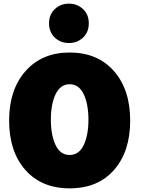

<svg xmlns="http://www.w3.org/2000/svg" viewBox="-20 -1006 830 1053"><path d="M362 27Q208 27 119 -74Q30 -175 30 -345Q30 -514 120 -616Q210 -718 362 -718Q515 -718 604.5 -616.5Q694 -515 694 -345Q694 -175 605.5 -74Q517 27 362 27ZM465 -350Q465 -435 439 -489.5Q413 -544 362 -544Q311 -544 285 -489.5Q259 -435 259 -350Q259 -264 285 -210Q311 -156 362 -156Q413 -156 439 -210Q465 -264 465 -350ZM435.5 -800Q404 -770 358 -770Q312 -770 280.5 -800Q249 -830 249 -878Q249 -926 280.5 -956Q312 -986 358 -986Q404 -986 435.5 -956Q467 -926 467 -878Q467 -830 435.5 -800Z"/></svg>

Font: Repo
Style: ExtraBlack
Weight: 1000
Designer: Stefan Peev
Foundry: Context Ltd
Version: Version 001.000